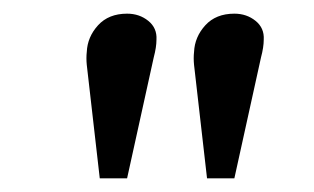

<svg xmlns="http://www.w3.org/2000/svg" viewBox="-20 -800 459 281"><path d="M166 -539H126L107 -705Q106 -715 107 -724Q108 -746 123.5 -763Q139 -780 166 -780Q184 -780 197 -769.5Q210 -759 209 -742Q209 -731 205 -716ZM323 -539H283L264 -705Q263 -715 264 -724Q265 -746 280.5 -763Q296 -780 323 -780Q341 -780 354 -769.5Q367 -759 366 -742Q366 -731 362 -716Z"/></svg>

Font: Literata 12pt Medium
Style: Italic
Weight: 500
Italic angle: -2°
Designer: Latin by Veronika Burian and Jose Scaglione. Greek by Irene Vlachou. Cyrillic by Vera Evstafieva
Foundry: TypeTogether
Version: Version 3.002